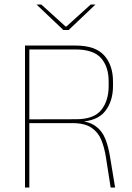

<svg xmlns="http://www.w3.org/2000/svg" viewBox="-20 -844 594 864"><path d="M478 0 456.5 -137Q450 -179.5 436 -214Q422 -248.5 391.8 -269.2Q361.5 -290 305 -290H104.5V-307L322.5 -307.5Q402.5 -307.5 435.8 -349.2Q469 -391 469 -457.5V-477Q469 -544 434.5 -582.8Q400 -621.5 319 -621.5H101.5V-639H320Q409 -639 448.8 -594.8Q488.5 -550.5 488.5 -477.5V-457Q488.5 -388.5 453 -343.5Q417.5 -298.5 336 -296L335 -297L324.5 -302Q379 -298.5 409 -277.2Q439 -256 453.2 -220.8Q467.5 -185.5 475 -139.5L498 0ZM92.5 0V-639H112V-304V-295.5V0ZM265 -709 145 -823V-823.5H166L275.5 -724.5H278.5L388 -823.5H409V-823L289 -709Z"/></svg>

Font: Anek Latin Thin
Style: Regular
Weight: 250
Designer: Yesha Goshar
Foundry: Ek Type
Version: Version 1.003